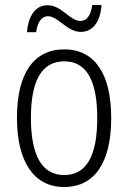

<svg xmlns="http://www.w3.org/2000/svg" viewBox="-20 -740 514 770"><path d="M88 -611H125C131 -655 149 -675 172 -675C213 -675 249 -612 304 -612C349 -612 383 -649 387 -720H350C344 -678 328 -656 303 -656C260 -656 227 -719 171 -719C122 -719 94 -677 88 -611ZM426 -267C426 -439 363 -542 238 -542C113 -542 48 -443 48 -267C48 -93 115 10 237 10C363 10 426 -93 426 -267ZM104 -267C104 -413 145 -494 238 -494C332 -494 370 -408 370 -267C370 -118 329 -38 237 -38C146 -38 104 -121 104 -267Z"/></svg>

Font: Noto Sans Kannada Condensed Light
Style: Regular
Weight: 300
Width: 3
Designer: Jelle Bosma - Monotype Design Team
Foundry: Monotype Imaging Inc.
Version: Version 2.005